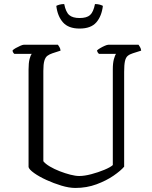

<svg xmlns="http://www.w3.org/2000/svg" viewBox="-20 -928 751 948"><path d="M352 0Q321 0 283 -11.5Q245 -23 209 -39.5Q173 -56 148.5 -73.5Q124 -91 121 -103V-585Q121 -617 126 -636.5Q131 -656 137 -662H51Q49 -663 45.5 -668Q42 -673 42 -679Q46 -684 57.5 -690.5Q69 -697 80.5 -702Q92 -707 97 -707H266Q269 -703 273.5 -695.5Q278 -688 279 -678L239 -665Q224 -660 214 -652.5Q204 -645 199 -628Q194 -611 194 -578V-132Q204 -119 226 -106Q248 -93 275 -82.5Q302 -72 327.5 -65.5Q353 -59 371 -59Q397 -59 431 -68Q465 -77 495 -89.5Q525 -102 537 -113V-585Q537 -617 542.5 -636.5Q548 -656 553 -662H469Q466 -664 463 -668.5Q460 -673 459 -679Q464 -684 475 -690.5Q486 -697 497.5 -702Q509 -707 515 -707H664Q667 -703 671.5 -695.5Q676 -688 677 -678L636 -665Q620 -660 610.5 -652Q601 -644 597 -626Q593 -608 593 -573V-105Q576 -85 540.5 -60.5Q505 -36 456.5 -18Q408 0 352 0ZM373 -787Q318 -787 291 -817.5Q264 -848 258 -899Q263 -902 273.5 -905Q284 -908 297 -908Q305 -868 322 -853.5Q339 -839 373 -839Q408 -839 424.5 -853.5Q441 -868 449 -908Q463 -908 473 -905Q483 -902 488 -899Q482 -848 455.5 -817.5Q429 -787 373 -787Z"/></svg>

Font: Texturina 72pt Light
Style: Regular
Weight: 300
Designer: Guillermo Torres Carreño
Foundry: Omnibus-Type
Version: Version 1.002; ttfautohint (v1.8.3)